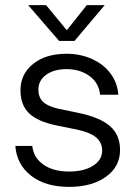

<svg xmlns="http://www.w3.org/2000/svg" viewBox="-20 -720 529 750"><path d="M442 -350H371Q366 -397 329 -423.5Q292 -450 240 -450Q191 -450 160.5 -428Q130 -406 130 -370Q130 -339 149 -321.5Q168 -304 209 -295L282 -280Q370 -262 409.5 -227.5Q449 -193 449 -134Q449 -69 394 -29.5Q339 10 250 10Q157 10 101 -34Q45 -78 40 -150H106Q111 -104 149.5 -77Q188 -50 250 -50Q308 -50 343.5 -72.5Q379 -95 379 -132Q379 -164 354.5 -184Q330 -204 275 -215L201 -230Q127 -245 93.5 -277.5Q60 -310 60 -367Q60 -431 109.5 -470.5Q159 -510 240 -510Q294 -510 339.5 -489.5Q385 -469 412 -432.5Q439 -396 442 -350ZM211 -560 90 -700H160L241 -602L319 -700H389L271 -560Z"/></svg>

Font: Goli Light
Style: Regular
Weight: 300
Designer: jaikishan Patel
Foundry: MagicType
Version: Version 1.000